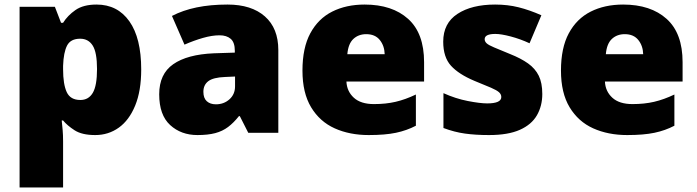

<svg xmlns="http://www.w3.org/2000/svg" viewBox="-20 -583 3059 843"><path d="M404 -563Q496 -563 548 -489.5Q600 -416 600 -278Q600 -184 573.5 -119.5Q547 -55 501.5 -22.5Q456 10 398 10Q340 10 307.5 -11Q275 -32 257 -54H251Q253 -35 255 -13Q257 9 257 38V240H66V-553H221L248 -483H257Q277 -515 311.5 -539Q346 -563 404 -563ZM332 -413Q290 -413 274.5 -383Q259 -353 257 -294V-279Q257 -213 273 -178.5Q289 -144 333 -144Q369 -144 387.5 -175.5Q406 -207 406 -280Q406 -353 387 -383Q368 -413 332 -413Z M979 -563Q1084 -563 1143 -511Q1202 -459 1202 -363V0H1070L1033 -73H1029Q1006 -44 981.5 -25.5Q957 -7 925 1.5Q893 10 847 10Q775 10 727 -34Q679 -78 679 -169Q679 -258 740.5 -301Q802 -344 919 -349L1011 -352V-360Q1011 -397 993 -412.5Q975 -428 944 -428Q911 -428 871 -416.5Q831 -405 790 -387L735 -513Q783 -538 843.5 -550.5Q904 -563 979 -563ZM968 -245Q916 -243 894.5 -226.5Q873 -210 873 -180Q873 -152 888 -138.5Q903 -125 928 -125Q963 -125 987.5 -147Q1012 -169 1012 -204V-247Z M1581 -563Q1702 -563 1772 -500Q1842 -437 1842 -310V-225H1501Q1503 -182 1533.5 -154Q1564 -126 1622 -126Q1674 -126 1717 -136Q1760 -146 1806 -168V-31Q1766 -10 1718.5 0Q1671 10 1599 10Q1515 10 1449.5 -19.5Q1384 -49 1346 -112Q1308 -175 1308 -273Q1308 -373 1342.5 -437Q1377 -501 1438.5 -532Q1500 -563 1581 -563ZM1588 -433Q1554 -433 1531.5 -412Q1509 -391 1505 -345H1669Q1668 -382 1647.5 -407.5Q1627 -433 1588 -433Z M2361 -170Q2361 -118 2337.5 -77Q2314 -36 2262.5 -13Q2211 10 2127 10Q2068 10 2021.5 3.5Q1975 -3 1927 -21V-174Q1980 -150 2034 -139.5Q2088 -129 2119 -129Q2181 -129 2181 -157Q2181 -169 2171 -178Q2161 -187 2135.5 -198Q2110 -209 2063 -228Q1994 -257 1960 -294.5Q1926 -332 1926 -400Q1926 -481 1988.5 -522Q2051 -563 2154 -563Q2209 -563 2257 -551Q2305 -539 2357 -516L2305 -393Q2264 -412 2222 -423Q2180 -434 2155 -434Q2108 -434 2108 -411Q2108 -401 2116.5 -393Q2125 -385 2149 -375Q2173 -365 2219 -346Q2267 -327 2298.5 -304.5Q2330 -282 2345.5 -250.5Q2361 -219 2361 -170Z M2716 -563Q2837 -563 2907 -500Q2977 -437 2977 -310V-225H2636Q2638 -182 2668.5 -154Q2699 -126 2757 -126Q2809 -126 2852 -136Q2895 -146 2941 -168V-31Q2901 -10 2853.5 0Q2806 10 2734 10Q2650 10 2584.5 -19.5Q2519 -49 2481 -112Q2443 -175 2443 -273Q2443 -373 2477.5 -437Q2512 -501 2573.5 -532Q2635 -563 2716 -563ZM2723 -433Q2689 -433 2666.5 -412Q2644 -391 2640 -345H2804Q2803 -382 2782.5 -407.5Q2762 -433 2723 -433Z"/></svg>

Font: Noto Sans Syriac Western Black
Style: Regular
Weight: 900
Designer: Patrick Giasson and the Monotype Design Team
Foundry: Monotype Imaging Inc.
Version: Version 3.000; ttfautohint (v1.8.4.7-5d5b)